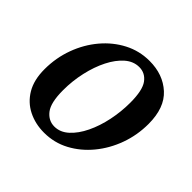

<svg xmlns="http://www.w3.org/2000/svg" viewBox="-133 -628 776 776"><g transform="rotate(45 255.5 -239.5)"><path d="M211 14Q161 14 120 -6.5Q79 -27 55 -67.5Q31 -108 31 -169Q31 -234 52.5 -292.5Q74 -351 112 -396Q150 -441 200 -467Q250 -493 308 -493Q385 -493 435 -447.5Q485 -402 485 -310Q485 -246 464 -188Q443 -130 405.5 -84.5Q368 -39 318.5 -12.5Q269 14 211 14ZM223 -33Q256 -33 283.5 -58Q311 -83 331 -124.5Q351 -166 361.5 -216.5Q372 -267 372 -318Q372 -389 351 -417.5Q330 -446 296 -446Q263 -446 235.5 -422Q208 -398 187.5 -357.5Q167 -317 155.5 -266Q144 -215 144 -162Q144 -91 166.5 -62Q189 -33 223 -33Z"/></g></svg>

Font: Source Serif 4 Semibold
Style: Italic
Weight: 600
Italic angle: -12°
Designer: Frank Grießhammer
Foundry: Adobe
Version: Version 4.005;hotconv 1.1.0;makeotfexe 2.6.0